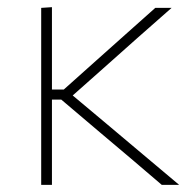

<svg xmlns="http://www.w3.org/2000/svg" viewBox="-20 -516 547 536"><path d="M95 0V-494L125 -496V-266H158L247.5 -346Q289 -383 331 -420.5Q372.5 -457.5 413.5 -494H459Q410.5 -451.5 362.5 -409Q314.5 -366 267 -324L183 -249.5L278.5 -169.5Q329 -127 379.5 -84.5Q430 -42 480 0H431.5Q389 -36.5 346 -73Q302.5 -109.5 259.5 -146L151 -238H125V0Z"/></svg>

Font: Heraclito Thin
Style: Regular
Weight: 100
Designer: Kostas Bartsokas (font) & Cristiano Sobral (main changes)
Foundry: Kostas Bartsokas (font) & Cristiano Sobral (main changes)
Version: Version 1.00;July 8, 2020;FontCreator 13.0.0.2655 64-bit